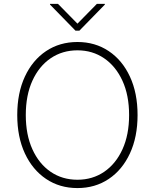

<svg xmlns="http://www.w3.org/2000/svg" viewBox="-20 -952 792 982"><path d="M683.6 -363.6Q683.6 -251.4 644.5 -167.3Q605.5 -83.1 536 -36.6Q466.6 9.9 376.1 9.9Q285.2 9.9 215.7 -36.8Q146.3 -83.5 107.2 -167.4Q68.2 -251.4 68.2 -363.6Q68.2 -476.2 107.2 -560.2Q146.3 -644.2 215.7 -690.7Q285.2 -737.2 376.1 -737.2Q466.6 -737.2 536 -690.7Q605.5 -644.2 644.5 -560.2Q683.6 -476.2 683.6 -363.6ZM640.3 -363.6Q640.3 -464.8 606.2 -539.1Q572.1 -613.3 512.6 -653.9Q453.1 -694.6 376.1 -694.6Q299 -694.6 239.3 -654.1Q179.7 -613.6 145.8 -539.4Q111.9 -465.2 111.9 -363.6Q111.9 -263.1 145.6 -188.7Q179.3 -114.3 238.8 -73.5Q298.3 -32.7 376.1 -32.7Q453.1 -32.7 512.8 -73.3Q572.4 -114 606.4 -188.4Q640.3 -262.8 640.3 -363.6ZM276.6 -932.2 376.1 -831 475.5 -932.2H516.3V-928.6L386 -795.1H366.1L235.8 -928.6V-932.2Z"/></svg>

Font: Inter UI Extra Light
Style: Regular
Weight: 200
Designer: Rasmus Andersson
Foundry: rsms
Version: 3.2;8d6f07862